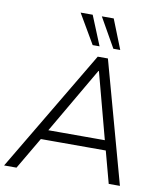

<svg xmlns="http://www.w3.org/2000/svg" viewBox="-104 -1017 942 1097"><g transform="rotate(10 367.0 -468.0)"><path d="M-5 0 414 -705H473L667 0H602L548 -201L579 -185H147L185 -201L67 0ZM432 -625 202 -230 179 -242H565L540 -230L435 -625ZM494 -765 397 -936H466L534 -765ZM374 -765 274 -936H344L414 -765Z"/></g></svg>

Font: Nunito Sans 10pt Light
Style: Italic
Weight: 300
Italic angle: -9°
Designer: Vernon Adams
Foundry: Vernon Adams
Version: Version 3.101;gftools[0.9.27]